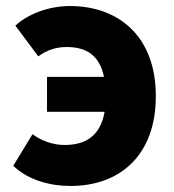

<svg xmlns="http://www.w3.org/2000/svg" viewBox="-20 -603 577 637"><path d="M107 -416C134 -436 165 -447 201 -447C266 -447 310 -420 325 -348H136V-232H327C313 -152 264 -122 194 -122C156 -122 116 -136 88 -158L24 -53C75 -4 149 14 214 14C376 14 497 -86 497 -284C497 -485 371 -583 212 -583C141 -583 72 -556 31 -518Z"/></svg>

Font: Noto Sans Korean Black
Style: Bold
Weight: 900
Designer: Ryoko NISHIZUKA (kana & ideographs); Paul D. Hunt (Latin, Greek & Cyrillic); Wenlong ZHANG (bopomofo); Sandoll Communica
Foundry: Adobe Systems Incorporated
Version: Version 1.000;PS 1;hotconv 1.0.78;makeotf.lib2.5.61930